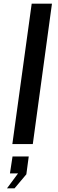

<svg xmlns="http://www.w3.org/2000/svg" viewBox="-20 -782 316 1042"><path d="M158 0 262 -762H152L47 0ZM59 240 123 164 136 67H48L34 159H78L18 240Z"/></svg>

Font: Cheyenne Sans Medium
Style: Italic
Weight: 500
Italic angle: -8.13011°
Designer: The Public Sans project authors (U.S. Web Design System), Libre Franklin designed by Pablo Impallari and Rodrigo Fuenzal
Foundry: The Cheyenne Sans Project Authors
Version: Version 2.007